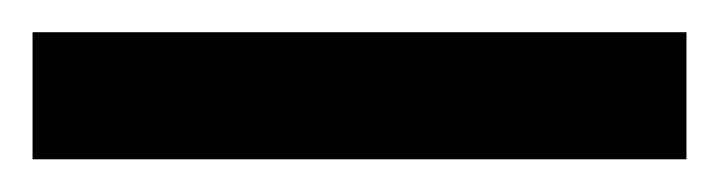

<svg xmlns="http://www.w3.org/2000/svg" viewBox="-20 134 442 118"><path d="M401.9 231.9H0V153.8H401.9Z"/></svg>

Font: Standard
Style: Regular
Weight: 400
Designer: Bryce Wilner
Version: Version 2.000;PS 2.0;hotconv 16.6.51;makeotf.lib2.5.65220 DE